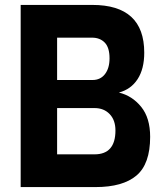

<svg xmlns="http://www.w3.org/2000/svg" viewBox="-20 -760 667 780"><path d="M64 -740H355Q566 -740 566 -546Q566 -480 539 -438.5Q512 -397 463 -384Q517 -371 553.5 -326Q590 -281 590 -204Q590 -94 534.5 -47Q479 0 368 0H64ZM356 -435Q388 -435 406.5 -459Q425 -483 425 -523Q425 -567 405.5 -587Q386 -607 354 -607H212V-435ZM364 -133Q449 -133 449 -230Q449 -272 425.5 -296.5Q402 -321 364 -321H212V-133Z"/></svg>

Font: Exo
Style: Bold
Weight: 700
Designer: Natanael Gama
Foundry: Natanael Gama
Version: Version 1.500; ttfautohint (v1.6)